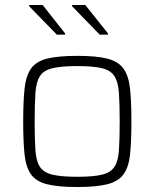

<svg xmlns="http://www.w3.org/2000/svg" viewBox="-20 -742 619 770"><path d="M290 8Q213 8 169 -3Q125 -14 104.5 -42.5Q84 -71 78.5 -122Q73 -173 73 -254Q73 -335 78.5 -386.5Q84 -438 104.5 -467Q125 -496 169 -507Q213 -518 290 -518Q366 -518 410 -507Q454 -496 475 -467Q496 -438 501.5 -386.5Q507 -335 507 -254Q507 -173 501.5 -122Q496 -71 475 -42.5Q454 -14 410 -3Q366 8 290 8ZM290 -33Q354 -33 389 -41.5Q424 -50 439 -73Q454 -96 457 -140Q460 -184 460 -254Q460 -325 457 -369Q454 -413 439 -436.5Q424 -460 389 -468.5Q354 -477 290 -477Q226 -477 190.5 -468.5Q155 -460 140 -436.5Q125 -413 122 -369Q119 -325 119 -254Q119 -184 122 -140Q125 -96 140 -73Q155 -50 190.5 -41.5Q226 -33 290 -33ZM413 -603H380L269 -717V-722H322L413 -608ZM241 -603H208L97 -717V-722H151L241 -608Z"/></svg>

Font: Saira ExtraLight
Style: Regular
Weight: 200
Designer: Hector Gatti with collaboration of the Omnibus-Type team
Foundry: Omnibus-Type
Version: Version 1.100; ttfautohint (v1.8.3)